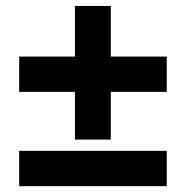

<svg xmlns="http://www.w3.org/2000/svg" viewBox="-20 -637 649 657"><path d="M236.4 -322.6H45.6V-443.4H236.4V-616.6H359.2V-443.4H550.6V-322.6H359.2V-159.4H236.4ZM550.6 -120.8V0H45.6V-120.8Z"/></svg>

Font: Fixel Italic Variable 20240409 Display Thin
Style: Italic
Weight: 100
Italic angle: -10°
Designer: AlfaBravo + MacPaw
Foundry: Kyrylo Tkachov, Marchela Mozhyna, Serhii Makarenko, Maria Weinstein, Zakhar Kryvoshyya
Version: Version 1.211;Glyphs 3.2 (3225)